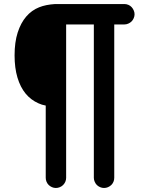

<svg xmlns="http://www.w3.org/2000/svg" viewBox="-20 -729 728 951"><path d="M252.9 -709H256.8H596.2Q606 -709 615.5 -705.1Q625 -701.2 631.6 -694.1Q638.2 -687 642.3 -677.7Q646.5 -668.5 646.5 -658.2Q646.5 -648.4 642.3 -638.9Q638.2 -629.4 631.6 -622.8Q625 -616.2 615.5 -612.1Q606 -607.9 596.2 -607.9H545.9V151.9Q545.9 162.1 542 171.4Q538.1 180.7 531 187.5Q523.9 194.3 514.6 198.2Q505.4 202.1 495.1 202.1Q485.4 202.1 475.8 198Q466.3 193.8 459.7 187.3Q453.1 180.7 449 171.1Q444.8 161.6 444.8 151.9V-607.9H307.6V151.9Q307.6 162.1 303.5 171.4Q299.3 180.7 292.5 187.5Q285.6 194.3 276.1 198.2Q266.6 202.1 256.8 202.1Q246.6 202.1 237.3 198Q228 193.8 221.2 187.3Q214.4 180.7 210.4 171.1Q206.5 161.6 206.5 151.9V-206.1Q187 -209.5 170.4 -217.3Q132.8 -233.9 106.7 -265.6Q80.6 -297.4 66.4 -345Q52.2 -392.6 52.2 -454.6Q52.2 -520 67.6 -567.9Q83 -615.7 109.9 -647Q136.7 -678.2 173.8 -692.9Q206.5 -706.1 252.9 -709Z"/></svg>

Font: TGL 0-17
Style: Regular
Weight: 400
Designer: Peter Wiegel
Foundry: Peter Wiegel
Version: Version 1.003 2010